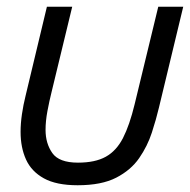

<svg xmlns="http://www.w3.org/2000/svg" viewBox="-20 -538 563 569"><path d="M210 11Q147 11 110 -9.5Q73 -30 57 -65.5Q41 -101 41 -147Q41 -172 45 -199.5Q49 -227 56 -255L119 -518H194L133 -266Q126 -238 120.5 -208.5Q115 -179 115 -153Q115 -113 135 -84.5Q155 -56 211 -56Q262 -56 293.5 -73.5Q325 -91 344.5 -129Q364 -167 379 -229L449 -518H523L451 -219Q443 -185 430 -145Q417 -105 392.5 -69.5Q368 -34 324.5 -11.5Q281 11 210 11Z"/></svg>

Font: Ubuntu Sans
Style: Italic
Weight: 400
Italic angle: -13.5°
Designer: Dalton Maag Ltd
Foundry: Dalton Maag Ltd
Version: Version 1.006